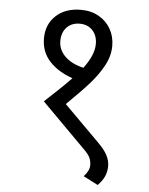

<svg xmlns="http://www.w3.org/2000/svg" viewBox="-58 -729 748 964"><g transform="rotate(5 315.5 -246.5)"><path d="M515 89Q515 116 505 139.5Q495 163 471 188L397 150Q425 120 425 93Q425 73 417.5 55.5Q410 38 384 13L165 -207Q248 -283 298 -335Q225 -360 181.5 -407Q138 -454 138 -522Q138 -593 185.5 -637Q233 -681 311 -681Q362 -681 401 -659Q440 -637 461.5 -599Q483 -561 483 -514Q483 -464 457 -415.5Q431 -367 390 -320.5Q349 -274 276 -203L449 -30Q486 6 500.5 33.5Q515 61 515 89ZM348 -392Q400 -461 400 -516Q400 -559 375.5 -585Q351 -611 311 -611Q270 -611 245.5 -585Q221 -559 221 -516Q221 -472 254.5 -439Q288 -406 348 -392Z"/></g></svg>

Font: Martel Sans
Style: Regular
Weight: 400
Designer: Dan Reynolds and Mathieu Réguer
Foundry: Dan Reynolds and Mathieu Réguer
Version: Version 1.002; ttfautohint (v1.1) -l 5 -r 5 -G 72 -x 0 -D la